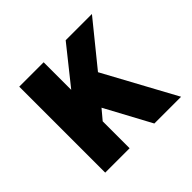

<svg xmlns="http://www.w3.org/2000/svg" viewBox="-128 -659 807 807"><g transform="rotate(-45 275.0 -255.5)"><path d="M367 0 257 -204 220 -160V0H75V-511H220V-347L351 -511H507L352 -320L526 0Z"/></g></svg>

Font: Overpass Heavy
Style: Regular
Weight: 900
Designer: Delve Withrington, Thomas Jockin
Foundry: Delve Fonts
Version: Version 3.000;DELV;Overpass